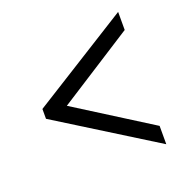

<svg xmlns="http://www.w3.org/2000/svg" viewBox="-97 -697 659 679"><g transform="rotate(-20 233.0 -358.0)"><path d="M417 -109V-178L133 -357L417 -539V-607L48 -376V-339Z"/></g></svg>

Font: Noto Serif Devanagari Condensed Medium
Style: Regular
Weight: 500
Width: 3
Designer: Universal Thirst, Indian Type Foundry and the Monotype Design Team
Foundry: Monotype Imaging Inc.
Version: Version 2.004